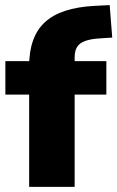

<svg xmlns="http://www.w3.org/2000/svg" viewBox="-20 -731 459 751"><path d="M94 0V-361H1V-492H145L94 -445V-473Q94 -587 155.5 -644Q217 -701 349 -708L409 -711L419 -584L373 -581Q335 -579 312.5 -570.5Q290 -562 281 -546.5Q272 -531 272 -507V-474L250 -492H396V-361H272V0Z"/></svg>

Font: Nunito Sans 12pt ExtraLight Black
Style: Regular
Weight: 900
Version: Version 3.101;gftools[0.9.27]